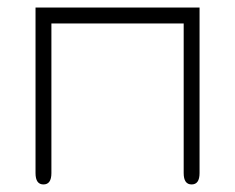

<svg xmlns="http://www.w3.org/2000/svg" viewBox="-20 -481 622 508"><path d="M74 -23V-461H508V-23Q508 7 487 7Q466 7 466 -23V-419H116V-23Q116 7 95 7Q74 7 74 -23Z"/></svg>

Font: Jura Light
Style: Regular
Weight: 300
Designer: Daniel Johnson, Alexei Vanyashin
Foundry: Daniel Johnson
Version: Version 5.103